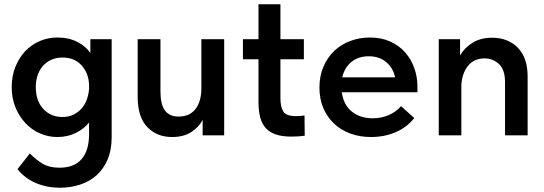

<svg xmlns="http://www.w3.org/2000/svg" viewBox="-20 -635 2553 901"><path d="M249 8Q207 8 168.5 -8.5Q130 -25 100.5 -56Q71 -87 53 -130Q35 -173 35 -226Q35 -279 52.5 -322Q70 -365 99 -395.5Q128 -426 167 -442.5Q206 -459 249 -459Q303 -459 343.5 -438Q384 -417 404 -386V-451H504V9Q504 69 485 113.5Q466 158 433 187.5Q400 217 355.5 231.5Q311 246 261 246Q200 246 148.5 224Q97 202 62 159L120 85Q148 114 179.5 133Q211 152 259 152Q328 152 363 111.5Q398 71 398 -6V-60Q374 -30 335.5 -11Q297 8 249 8ZM273 -86Q301 -86 323.5 -96.5Q346 -107 362 -125Q378 -143 387 -167Q396 -191 398 -218V-237Q396 -291 363 -328Q330 -365 273 -365Q247 -365 224.5 -356Q202 -347 185 -329.5Q168 -312 158 -286Q148 -260 148 -226Q148 -162 183 -124Q218 -86 273 -86Z M787 8Q716 8 671 -39Q626 -86 626 -182V-451H733V-206Q733 -145 754 -116.5Q775 -88 818 -88Q870 -88 897.5 -123.5Q925 -159 925 -221V-451H1032V0H931V-72Q912 -37 876.5 -14.5Q841 8 787 8Z M1120 -451H1193V-615H1296V-451H1406V-357H1296V-173Q1296 -134 1309.5 -112Q1323 -90 1368 -90Q1388 -90 1409 -93L1410 2Q1396 4 1379.5 5Q1363 6 1347 6Q1304 6 1274.5 -4Q1245 -14 1227 -34Q1209 -54 1201 -84.5Q1193 -115 1193 -157V-357H1120Z M1721 8Q1668 8 1623.5 -8.5Q1579 -25 1547 -55.5Q1515 -86 1497 -128.5Q1479 -171 1479 -224Q1479 -279 1498 -322.5Q1517 -366 1549 -396.5Q1581 -427 1624.5 -443Q1668 -459 1716 -459Q1769 -459 1810.5 -440.5Q1852 -422 1880.5 -390Q1909 -358 1924 -316Q1939 -274 1939 -228V-202H1584Q1592 -143 1631 -111.5Q1670 -80 1729 -80Q1770 -80 1804.5 -95Q1839 -110 1862 -137L1924 -81Q1889 -37 1836.5 -14.5Q1784 8 1721 8ZM1710 -371Q1663 -371 1630 -345Q1597 -319 1586 -272H1834Q1826 -314 1793.5 -342.5Q1761 -371 1710 -371Z M2350 -249Q2350 -308 2321.5 -334.5Q2293 -361 2254 -361Q2203 -361 2175 -324.5Q2147 -288 2145 -233V0H2039V-451H2139V-375Q2159 -410 2197 -434Q2235 -458 2289 -458Q2364 -458 2410 -411Q2456 -364 2456 -276V0H2350V-249Z"/></svg>

Font: Tilda Sans Semibold
Style: Regular
Weight: 600
Designer: ParaType Ltd
Foundry: ParaType Ltd
Version: Version 1.009